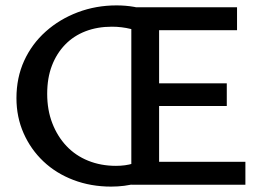

<svg xmlns="http://www.w3.org/2000/svg" viewBox="-20 -685 977 712"><path d="M392 7Q317 7 252.5 -17.5Q188 -42 141 -86.5Q94 -131 67.5 -191Q41 -251 41 -321Q41 -397 69.5 -459.5Q98 -522 149.5 -568Q201 -614 268.5 -639.5Q336 -665 412 -665Q446 -665 477.5 -659.5Q509 -654 538 -645L519 -552Q500 -569 465.5 -577.5Q431 -586 395 -586Q341 -586 297 -569Q253 -552 221.5 -519.5Q190 -487 172.5 -441.5Q155 -396 155 -337Q155 -277 174 -228Q193 -179 226.5 -143.5Q260 -108 307 -89Q354 -70 410 -70Q445 -70 473 -78.5Q501 -87 526 -104L567 -38Q530 -17 486 -5Q442 7 392 7ZM496 -292V-376H821V-292ZM467 0V-658H859V-573H570V-85H890V0Z"/></svg>

Font: Ysabeau Office SemiBold
Style: Regular
Weight: 600
Designer: Christian Thalmann (Catharsis Fonts)
Version: Version 2.001;gftools[0.9.30]; featfreeze: tnum,lnum,ss02